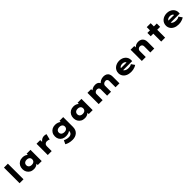

<svg xmlns="http://www.w3.org/2000/svg" viewBox="807 -3472 6433 6433"><g transform="rotate(-45 4024.0 -255.0)"><path d="M147 0V-740H333V0Z M821 9Q739 9 677.5 -26.5Q616 -62 581.5 -124Q547 -186 547 -266Q547 -348 581.5 -410.5Q616 -473 678 -508.5Q740 -544 823 -544Q870 -544 909 -533Q948 -522 978 -503Q1008 -484 1028 -461Q1048 -438 1055 -416L1013 -412V-533H1196V0H1009V-141L1048 -131Q1043 -104 1023.5 -79Q1004 -54 974 -34Q944 -14 905.5 -2.5Q867 9 821 9ZM872 -144Q917 -144 948.5 -159Q980 -174 997 -202Q1014 -230 1014 -266Q1014 -305 997 -332.5Q980 -360 948.5 -375Q917 -390 872 -390Q828 -390 796.5 -375Q765 -360 748 -332.5Q731 -305 731 -266Q731 -230 748 -202Q765 -174 796.5 -159Q828 -144 872 -144Z M1483 0V-533H1657L1667 -343L1617 -354Q1631 -407 1665 -450Q1699 -493 1745.5 -518.5Q1792 -544 1845 -544Q1874 -544 1901 -538.5Q1928 -533 1948 -524L1896 -321Q1880 -333 1849.5 -340.5Q1819 -348 1788 -348Q1759 -348 1736.5 -339Q1714 -330 1699 -314.5Q1684 -299 1676.5 -280Q1669 -261 1669 -238V0Z M2435 230Q2346 230 2273 209.5Q2200 189 2154 160L2216 30Q2239 41 2266.5 52.5Q2294 64 2328 71Q2362 78 2405 78Q2454 78 2489 61Q2524 44 2542 11.5Q2560 -21 2560 -71V-133L2599 -128Q2591 -96 2557.5 -69Q2524 -42 2473 -26.5Q2422 -11 2363 -11Q2283 -11 2221.5 -43Q2160 -75 2126 -133.5Q2092 -192 2092 -270Q2092 -352 2127.5 -413.5Q2163 -475 2225 -509.5Q2287 -544 2369 -544Q2395 -544 2425.5 -539.5Q2456 -535 2486.5 -524.5Q2517 -514 2542 -499Q2567 -484 2583.5 -465Q2600 -446 2602 -423L2564 -414L2573 -533H2747V-71Q2747 4 2723.5 60Q2700 116 2657 154Q2614 192 2557 211Q2500 230 2435 230ZM2424 -147Q2467 -147 2499 -162Q2531 -177 2548 -204.5Q2565 -232 2565 -269Q2565 -307 2548 -334Q2531 -361 2499.5 -376Q2468 -391 2424 -391Q2378 -391 2344.5 -376Q2311 -361 2293 -334Q2275 -307 2275 -269Q2275 -232 2293 -204.5Q2311 -177 2344.5 -162Q2378 -147 2424 -147Z M3236 9Q3154 9 3092.5 -26.5Q3031 -62 2996.5 -124Q2962 -186 2962 -266Q2962 -348 2996.5 -410.5Q3031 -473 3093 -508.5Q3155 -544 3238 -544Q3285 -544 3324 -533Q3363 -522 3393 -503Q3423 -484 3443 -461Q3463 -438 3470 -416L3428 -412V-533H3611V0H3424V-141L3463 -131Q3458 -104 3438.5 -79Q3419 -54 3389 -34Q3359 -14 3320.5 -2.5Q3282 9 3236 9ZM3287 -144Q3332 -144 3363.5 -159Q3395 -174 3412 -202Q3429 -230 3429 -266Q3429 -305 3412 -332.5Q3395 -360 3363.5 -375Q3332 -390 3287 -390Q3243 -390 3211.5 -375Q3180 -360 3163 -332.5Q3146 -305 3146 -266Q3146 -230 3163 -202Q3180 -174 3211.5 -159Q3243 -144 3287 -144Z M3896 0V-533H4070L4077 -423L4043 -438Q4060 -461 4083 -480.5Q4106 -500 4134 -514.5Q4162 -529 4195 -536.5Q4228 -544 4265 -544Q4308 -544 4345.5 -532.5Q4383 -521 4410.5 -491.5Q4438 -462 4454 -411L4414 -415L4423 -429Q4441 -454 4465.5 -474.5Q4490 -495 4520 -510.5Q4550 -526 4584.5 -535Q4619 -544 4658 -544Q4736 -544 4785.5 -515Q4835 -486 4857.5 -436Q4880 -386 4880 -321V0H4694V-301Q4694 -327 4684 -347Q4674 -367 4655 -379Q4636 -391 4607 -391Q4580 -391 4557 -382.5Q4534 -374 4517 -359.5Q4500 -345 4490.5 -326Q4481 -307 4481 -283V0H4295V-302Q4295 -327 4284 -347.5Q4273 -368 4251 -379.5Q4229 -391 4193 -391Q4169 -391 4148 -381.5Q4127 -372 4112.5 -358Q4098 -344 4090 -327Q4082 -310 4082 -296V0Z M5433 10Q5329 10 5252.5 -25.5Q5176 -61 5134.5 -124Q5093 -187 5093 -266Q5093 -328 5117.5 -379.5Q5142 -431 5185 -467.5Q5228 -504 5285.5 -524Q5343 -544 5408 -544Q5474 -544 5529.5 -524Q5585 -504 5626 -467.5Q5667 -431 5689 -381Q5711 -331 5709 -270L5708 -225H5210L5187 -326H5559L5541 -301V-320Q5540 -344 5522 -361Q5504 -378 5475.5 -388Q5447 -398 5412 -398Q5369 -398 5335.5 -385Q5302 -372 5283 -345.5Q5264 -319 5264 -281Q5264 -242 5286.5 -211.5Q5309 -181 5353.5 -163Q5398 -145 5459 -145Q5514 -145 5549 -156.5Q5584 -168 5606 -183L5688 -65Q5650 -39 5608.5 -22.5Q5567 -6 5523 2Q5479 10 5433 10Z M5940 0V-533H6114L6122 -403L6077 -390Q6089 -432 6121 -467Q6153 -502 6201.5 -523Q6250 -544 6309 -544Q6379 -544 6428 -516Q6477 -488 6503 -437.5Q6529 -387 6529 -321V0H6342V-289Q6342 -320 6329.5 -343.5Q6317 -367 6293.5 -379.5Q6270 -392 6239 -392Q6212 -392 6191 -382.5Q6170 -373 6155 -358Q6140 -343 6133 -325.5Q6126 -308 6126 -290V0H6034Q5993 0 5969.5 0Q5946 0 5940 0Z M6858 0V-685H7044V0ZM6736 -375V-533H7182V-375Z M7686 10Q7582 10 7505.5 -25.5Q7429 -61 7387.5 -124Q7346 -187 7346 -266Q7346 -328 7370.5 -379.5Q7395 -431 7438 -467.5Q7481 -504 7538.5 -524Q7596 -544 7661 -544Q7727 -544 7782.5 -524Q7838 -504 7879 -467.5Q7920 -431 7942 -381Q7964 -331 7962 -270L7961 -225H7463L7440 -326H7812L7794 -301V-320Q7793 -344 7775 -361Q7757 -378 7728.5 -388Q7700 -398 7665 -398Q7622 -398 7588.5 -385Q7555 -372 7536 -345.5Q7517 -319 7517 -281Q7517 -242 7539.5 -211.5Q7562 -181 7606.5 -163Q7651 -145 7712 -145Q7767 -145 7802 -156.5Q7837 -168 7859 -183L7941 -65Q7903 -39 7861.5 -22.5Q7820 -6 7776 2Q7732 10 7686 10Z"/></g></svg>

Font: Lexend Giga ExtraBold
Style: Regular
Weight: 800
Designer: Bonnie Shaver-Troup, Thomas Jockin
Foundry: Lexend
Version: Version 1.007